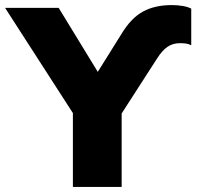

<svg xmlns="http://www.w3.org/2000/svg" viewBox="-42 -736 775 756"><path d="M245 0V-366L279 -238L-22 -705H189L343 -453L436 -602Q474 -665 521 -690.5Q568 -716 634 -716Q657 -716 677.5 -712.5Q698 -709 711 -702V-558Q700 -563 690.5 -564.5Q681 -566 667 -566Q639 -566 618 -552Q597 -538 576 -505L404 -238L437 -366V0Z"/></svg>

Font: Nunito Sans 7pt Black
Style: Regular
Weight: 900
Designer: Vernon Adams
Foundry: Vernon Adams
Version: Version 3.101;gftools[0.9.27]